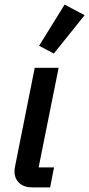

<svg xmlns="http://www.w3.org/2000/svg" viewBox="-20 -815 388 835"><path d="M198 0H121Q84 0 63.5 -19.5Q43 -39 43 -70Q43 -76 44 -81.5Q45 -87 46 -94L131 -520H235L148 -87H215ZM348 -749 214 -582 150 -616 261 -795Z"/></svg>

Font: IBM Plex Sans Medium
Style: Italic
Weight: 500
Italic angle: -11.31°
Designer: Mike Abbink, Paul van der Laan, Pieter van Rosmalen
Foundry: Bold Monday
Version: Version 3.201